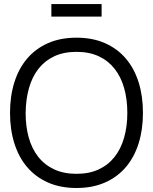

<svg xmlns="http://www.w3.org/2000/svg" viewBox="-20 -923 763 958"><path d="M236.3 -840V-902.7H487V-840ZM361.7 15Q442.3 15 504.2 -12.5Q566.2 -40 608.2 -89.5Q650.2 -139 671.8 -208Q693.3 -277 693.3 -360Q693.3 -443 671.8 -512Q650.2 -581 608.2 -630.5Q566.2 -680 504.2 -707.5Q442.3 -735 361.7 -735Q281 -735 219.1 -707.5Q157.2 -680 115.2 -630.5Q73.2 -581 51.6 -512Q30 -443 30 -360Q30 -277 51.6 -208Q73.2 -139 115.2 -89.5Q157.2 -40 219.1 -12.5Q281 15 361.7 15ZM361.7 -55.7Q298.2 -55.7 250.5 -77.8Q202.8 -100 171 -140.2Q139.2 -180.5 123.4 -236.6Q107.7 -292.7 108 -360Q108.7 -427.5 124.6 -483.5Q140.5 -539.5 172 -579.8Q203.5 -620 250.8 -642.2Q298.2 -664.3 361.7 -664.3Q425.2 -664.3 472.7 -642.2Q520.2 -620 551.8 -579.8Q583.5 -539.5 599.4 -483.5Q615.3 -427.5 615.3 -360Q615.3 -292.7 599.4 -236.6Q583.5 -180.5 551.8 -140.2Q520.2 -100 472.7 -77.8Q425.2 -55.7 361.7 -55.7Z"/></svg>

Font: Vela Sans GX ExtLt
Style: Regular
Weight: 200
Designer: Principal design: Mikhail Sharanda - project Manrope.
Design modification: Ravid Balaliev
Foundry: Mikhail Sharanda
Version: Version 1.001